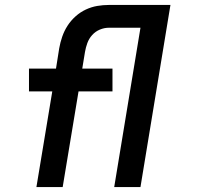

<svg xmlns="http://www.w3.org/2000/svg" viewBox="-20 -755 840 775"><path d="M127 0 191 -386H97V-478H206L219 -560Q223 -583 231 -606.5Q239 -630 252.5 -651Q266 -672 285 -689Q304 -706 326.5 -716.5Q349 -727 372.5 -731Q396 -735 419 -735H569V-643H419Q401 -643 383 -635.5Q365 -628 352 -613.5Q339 -599 332.5 -581Q326 -563 323 -545L312 -478H434V-386H297L233 0ZM441 0 547 -643H438V-735H668L547 0Z"/></svg>

Font: Iosevka Aile Semibold
Style: Italic
Weight: 600
Italic angle: -9°
Designer: Belleve Invis
Foundry: Belleve Invis
Version: Version 31.1.0; ttfautohint (v1.8.4)